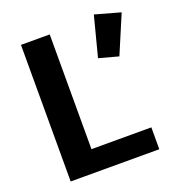

<svg xmlns="http://www.w3.org/2000/svg" viewBox="-132 -834 858 939"><g transform="rotate(-20 296.5 -364.5)"><path d="M75.7 0V-710.9H225.3V-113.8H536.9V0ZM407.5 -520.8 461.4 -728.8 593 -692.1 508.8 -493.4Z"/></g></svg>

Font: RobotoFlex
Style: Regular
Weight: 400
Designer: Berlow after Robertson
Foundry: Google
Version: Version 2.136